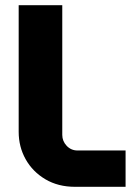

<svg xmlns="http://www.w3.org/2000/svg" viewBox="-20 -720 523 740"><path d="M269 0Q204 0 155 -29Q106 -58 79 -106Q52 -154 52 -212V-700H220V-200Q220 -176 237 -158Q254 -140 279 -140H464V0Z"/></svg>

Font: MuseoModerno
Style: Bold
Weight: 700
Designer: Pablo Cosgaya, Héctor Gatti, Marcela Romero, and the Authors of The MuseoModerno Project.
Foundry: Omnibus-Type Team
Version: Version 1.001